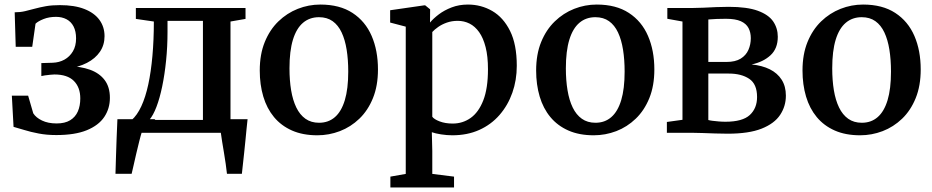

<svg xmlns="http://www.w3.org/2000/svg" viewBox="-20 -583 4092 843"><path d="M227 10Q185 10 149.8 3.2Q114.5 -3.5 86.8 -12.2Q59 -21 39.5 -26L32 -163H103.5L126 -85.5Q138 -66.5 164.5 -53.8Q191 -41 228.5 -41Q265 -41 288 -55Q311 -69 321.8 -93.8Q332.5 -118.5 332.5 -151Q332.5 -199.5 304.2 -227.8Q276 -256 219 -256Q213 -256 200.8 -254.8Q188.5 -253.5 177.2 -252Q166 -250.5 161.5 -249V-306L211.5 -307.5Q240 -308.5 263 -321.2Q286 -334 300 -357.5Q314 -381 314 -414.5Q314 -445.5 303 -466.8Q292 -488 272 -498.5Q252 -509 226 -509Q195.5 -509 171.5 -499.5Q147.5 -490 136 -479L121.5 -377.5H49L44.5 -529Q69 -529 90 -534Q111 -539 133 -545Q155 -551 181.5 -555.8Q208 -560.5 243 -560.5Q307 -560.5 350.5 -543.5Q394 -526.5 416.5 -495.8Q439 -465 439 -424Q439 -385.5 418.8 -355.8Q398.5 -326 361.8 -307Q325 -288 275 -281L277 -292.5Q333 -292 374.8 -277Q416.5 -262 439.5 -231.5Q462.5 -201 462.5 -153.5Q462.5 -106.5 437.8 -69.5Q413 -32.5 361 -11.2Q309 10 227 10Z M537.5 0V-54.5L557 -55Q582 -76.5 600.5 -116.5Q619 -156.5 631 -212Q643 -267.5 649.2 -337.2Q655.5 -407 655.5 -488.5L576.5 -500V-548H1058V-500L992 -488.5V0ZM635.5 -56.5H871V-491.5H715.5V-443.5Q715.5 -378 709.2 -316.8Q703 -255.5 692.2 -203.8Q681.5 -152 667 -114Q652.5 -76 635.5 -56.5ZM487 180Q488 146.5 489.2 106.8Q490.5 67 492 24.2Q493.5 -18.5 495.5 -59.5H662L603 -4.5Q598 11 591.5 37Q585 63 578.2 91.8Q571.5 120.5 566.2 144.5Q561 168.5 558 180ZM976.5 180Q974.5 161 971 136.5Q967.5 112 963.2 86.5Q959 61 955.2 38.2Q951.5 15.5 949.5 -0.5L909 -59.5H1067Q1065 -41 1062.5 -16.8Q1060 7.5 1057.5 34.5Q1055 61.5 1052 88.2Q1049 115 1046.5 138.8Q1044 162.5 1042 180Z M1120.5 -273.5Q1120.5 -344.5 1142.5 -398.5Q1164.5 -452.5 1202.2 -489Q1240 -525.5 1287.5 -544.2Q1335 -563 1386.5 -563Q1471.5 -563 1527.8 -526.2Q1584 -489.5 1611.8 -425.2Q1639.5 -361 1639.5 -278Q1639.5 -206.5 1617.5 -152.2Q1595.5 -98 1557.8 -61.8Q1520 -25.5 1472.2 -7.2Q1424.5 11 1373.5 11Q1309.5 11 1262 -10Q1214.5 -31 1183 -69Q1151.5 -107 1136 -159.2Q1120.5 -211.5 1120.5 -273.5ZM1381 -44Q1422 -44 1450.5 -68.8Q1479 -93.5 1494 -143.2Q1509 -193 1509 -268.5Q1509 -321 1502 -364.8Q1495 -408.5 1480 -440.5Q1465 -472.5 1440.5 -490Q1416 -507.5 1380.5 -507.5Q1339.5 -507.5 1310.5 -483Q1281.5 -458.5 1266.2 -408.8Q1251 -359 1251 -283Q1251 -230.5 1258.2 -186.8Q1265.5 -143 1281 -111Q1296.5 -79 1321.2 -61.5Q1346 -44 1381 -44Z M1694 240V192.5L1761.5 180.5V-466L1693 -484V-538L1842 -559.5H1847L1868.5 -542L1868 -484Q1882.5 -501.5 1906.5 -519.8Q1930.5 -538 1963 -550.5Q1995.5 -563 2034.5 -563Q2092.5 -563 2141.2 -534.8Q2190 -506.5 2219.5 -447.2Q2249 -388 2249 -294Q2249 -231 2229.5 -175.8Q2210 -120.5 2173.2 -78.2Q2136.5 -36 2084.2 -12.5Q2032 11 1966 11Q1942 11 1916.5 7Q1891 3 1876 -2.5L1878 79.5V180.5L1973.5 192.5V240ZM1967.5 -40.5Q2011.5 -40.5 2046.5 -65.2Q2081.5 -90 2102 -142.5Q2122.5 -195 2122.5 -279Q2122.5 -335.5 2112.2 -375.8Q2102 -416 2083.8 -441.8Q2065.5 -467.5 2041.5 -479.5Q2017.5 -491.5 1989.5 -491.5Q1964 -491.5 1942 -483.8Q1920 -476 1903.8 -464.5Q1887.5 -453 1878 -442.5V-70.5Q1885.5 -59.5 1910.2 -50Q1935 -40.5 1967.5 -40.5Z M2334 -273.5Q2334 -344.5 2356 -398.5Q2378 -452.5 2415.8 -489Q2453.5 -525.5 2501 -544.2Q2548.5 -563 2600 -563Q2685 -563 2741.2 -526.2Q2797.5 -489.5 2825.2 -425.2Q2853 -361 2853 -278Q2853 -206.5 2831 -152.2Q2809 -98 2771.2 -61.8Q2733.5 -25.5 2685.8 -7.2Q2638 11 2587 11Q2523 11 2475.5 -10Q2428 -31 2396.5 -69Q2365 -107 2349.5 -159.2Q2334 -211.5 2334 -273.5ZM2594.5 -44Q2635.5 -44 2664 -68.8Q2692.5 -93.5 2707.5 -143.2Q2722.5 -193 2722.5 -268.5Q2722.5 -321 2715.5 -364.8Q2708.5 -408.5 2693.5 -440.5Q2678.5 -472.5 2654 -490Q2629.5 -507.5 2594 -507.5Q2553 -507.5 2524 -483Q2495 -458.5 2479.8 -408.8Q2464.5 -359 2464.5 -283Q2464.5 -230.5 2471.8 -186.8Q2479 -143 2494.5 -111Q2510 -79 2534.8 -61.5Q2559.5 -44 2594.5 -44Z M3175 4Q3150 4 3120.2 3Q3090.5 2 3063 1Q3035.5 0 3017.5 0H2908V-47.5L2976.5 -57V-488.5L2910 -500.5V-548H3024Q3042 -548 3068.5 -549.2Q3095 -550.5 3124.5 -551.8Q3154 -553 3179 -553Q3260 -553 3307.2 -535.8Q3354.5 -518.5 3374.8 -488.8Q3395 -459 3395 -421.5Q3395 -370 3363.2 -340.5Q3331.5 -311 3280 -300Q3326 -295.5 3359.8 -278.8Q3393.5 -262 3412 -233Q3430.5 -204 3430.5 -163Q3430.5 -116.5 3405.2 -78.5Q3380 -40.5 3324 -18.2Q3268 4 3175 4ZM3165 -48.5Q3240 -48.5 3272 -78Q3304 -107.5 3304 -157Q3304 -214 3269.5 -237Q3235 -260 3180 -260H3090V-56Q3097 -54 3109 -52.5Q3121 -51 3135.5 -49.8Q3150 -48.5 3165 -48.5ZM3090 -311H3169.5Q3208.5 -311 3232 -325.5Q3255.5 -340 3266 -364Q3276.5 -388 3276.5 -415.5Q3276.5 -440.5 3266.5 -459.8Q3256.5 -479 3232.8 -489.8Q3209 -500.5 3167.5 -500.5Q3147 -500.5 3127.2 -499.8Q3107.5 -499 3090 -497.5Z M3503.5 -273.5Q3503.5 -344.5 3525.5 -398.5Q3547.5 -452.5 3585.2 -489Q3623 -525.5 3670.5 -544.2Q3718 -563 3769.5 -563Q3854.5 -563 3910.8 -526.2Q3967 -489.5 3994.8 -425.2Q4022.5 -361 4022.5 -278Q4022.5 -206.5 4000.5 -152.2Q3978.5 -98 3940.8 -61.8Q3903 -25.5 3855.2 -7.2Q3807.5 11 3756.5 11Q3692.5 11 3645 -10Q3597.5 -31 3566 -69Q3534.5 -107 3519 -159.2Q3503.5 -211.5 3503.5 -273.5ZM3764 -44Q3805 -44 3833.5 -68.8Q3862 -93.5 3877 -143.2Q3892 -193 3892 -268.5Q3892 -321 3885 -364.8Q3878 -408.5 3863 -440.5Q3848 -472.5 3823.5 -490Q3799 -507.5 3763.5 -507.5Q3722.5 -507.5 3693.5 -483Q3664.5 -458.5 3649.2 -408.8Q3634 -359 3634 -283Q3634 -230.5 3641.2 -186.8Q3648.5 -143 3664 -111Q3679.5 -79 3704.2 -61.5Q3729 -44 3764 -44Z"/></svg>

Font: Merriweather 36pt SemiBold
Style: Regular
Weight: 600
Version: Version 2.100